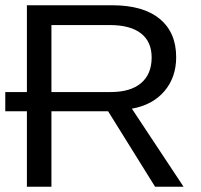

<svg xmlns="http://www.w3.org/2000/svg" viewBox="-20 -708 762 728"><path d="M568 0 390 -286H175V0H82V-286H0V-359H82V-688H406Q523 -688 585.5 -636.5Q648 -585 648 -491Q648 -415 603.5 -362.5Q559 -310 480 -296L676 0ZM555 -490Q555 -550 514.5 -581.5Q474 -613 396 -613H175V-359H400Q475 -359 515 -393Q555 -427 555 -490Z"/></svg>

Font: Libra Sans
Style: Regular
Weight: 400
Foundry: Context Ltd
Version: Version 1.000; ttfautohint (v1.3)